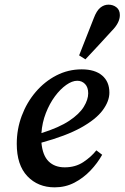

<svg xmlns="http://www.w3.org/2000/svg" viewBox="-20 -791 535 825"><path d="M312 -444Q290 -444 264.5 -426Q239 -408 216 -377Q193 -346 177 -305Q161 -264 158 -219Q234 -243 277.5 -272Q321 -301 340 -332Q359 -363 359 -390Q359 -416 345.5 -430Q332 -444 312 -444ZM215 14Q143 14 97.5 -34Q52 -82 52 -173Q52 -236 73.5 -293.5Q95 -351 133.5 -396Q172 -441 222.5 -467Q273 -493 331 -493Q388 -493 419 -466.5Q450 -440 450 -393Q450 -356 421 -317Q392 -278 328 -242.5Q264 -207 158 -178Q163 -123 189 -97.5Q215 -72 258 -72Q304 -72 338 -94.5Q372 -117 394 -145L419 -126Q399 -90 368.5 -58Q338 -26 299.5 -6Q261 14 215 14ZM320 -553Q336 -593 351.5 -633Q367 -673 383 -713Q395 -745 411 -758Q427 -771 446 -771Q466 -771 480.5 -759.5Q495 -748 495 -726Q495 -693 460 -658Q432 -627 404 -597Q376 -567 347 -536Z"/></svg>

Font: Source Serif Pro SemiBold
Style: Italic
Weight: 600
Italic angle: -12°
Designer: Frank Grießhammer
Foundry: Adobe Systems Incorporated
Version: Version 3.001;hotconv 1.0.111;makeotfexe 2.5.65597